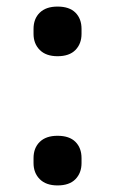

<svg xmlns="http://www.w3.org/2000/svg" viewBox="-20 -552 350 584"><path d="M82 -449V-464Q82 -495 101 -513.5Q120 -532 155 -532Q191 -532 209.5 -513.5Q228 -495 228 -464V-449Q228 -419 209.5 -400Q191 -381 155 -381Q120 -381 101 -400Q82 -419 82 -449ZM82 -56V-71Q82 -102 101 -120.5Q120 -139 155 -139Q191 -139 209.5 -120.5Q228 -102 228 -71V-56Q228 -26 209.5 -7Q191 12 155 12Q120 12 101 -7Q82 -26 82 -56Z"/></svg>

Font: IBM Plex Sans KR Medm
Style: Regular
Weight: 500
Designer: Mike Abbink; Paul van der Laan; Pieter van Rosmalen; Wujin Sim; Chorong Kim; Dohee Lee;
Foundry: Sandoll Inc.
Version: Version 1.003